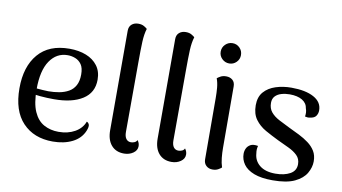

<svg xmlns="http://www.w3.org/2000/svg" viewBox="-74 -904 1943 1091"><g transform="rotate(10 897.5 -359.0)"><path d="M280 13Q171 13 106.5 -55Q42 -123 42 -253Q42 -378 104 -450.5Q166 -523 284 -523Q338 -523 380 -506.5Q422 -490 446.5 -457.5Q471 -425 471 -377Q471 -302 410.5 -263.5Q350 -225 246 -225Q205 -225 165.5 -228.5Q126 -232 84 -241L86 -275Q111 -271 142 -268Q173 -265 206 -264Q239 -264 269 -269.5Q299 -275 323 -288.5Q347 -302 360.5 -327Q374 -352 374 -390Q374 -428 360 -448Q346 -468 324.5 -476.5Q303 -485 280 -485Q216 -485 177.5 -428.5Q139 -372 139 -264Q139 -183 160 -135.5Q181 -88 218.5 -67.5Q256 -47 303 -47Q357 -47 397 -69.5Q437 -92 452 -132Q462 -128 466 -117Q470 -106 460 -81Q441 -35 393 -11Q345 13 280 13Z M691 10Q644 10 617.5 -21Q591 -52 591 -107V-681Q591 -705 606 -718Q621 -731 644 -731Q664 -731 677 -723.5Q690 -716 696 -710Q686 -679 684 -634Q682 -589 682 -515L681 -113Q681 -87 691 -73.5Q701 -60 719 -60Q729 -60 739.5 -64.5Q750 -69 754 -79Q761 -70 763.5 -61.5Q766 -53 766 -45Q766 -21 743.5 -5.5Q721 10 691 10Z M965 10Q918 10 891.5 -21Q865 -52 865 -107V-681Q865 -705 880 -718Q895 -731 918 -731Q938 -731 951 -723.5Q964 -716 970 -710Q960 -679 958 -634Q956 -589 956 -515L955 -113Q955 -87 965 -73.5Q975 -60 993 -60Q1003 -60 1013.5 -64.5Q1024 -69 1028 -79Q1035 -70 1037.5 -61.5Q1040 -53 1040 -45Q1040 -21 1017.5 -5.5Q995 10 965 10Z M1191 -598Q1167 -598 1149.5 -615Q1132 -632 1132 -656Q1132 -681 1149.5 -698Q1167 -715 1191 -715Q1215 -715 1232 -698Q1249 -681 1249 -656Q1249 -632 1232 -615Q1215 -598 1191 -598ZM1240 -120Q1240 -91 1243 -62Q1246 -33 1254 -9Q1248 -3 1234.5 4.5Q1221 12 1202 12Q1180 12 1165.5 -1.5Q1151 -15 1151 -38L1150 -391Q1150 -421 1147.5 -450Q1145 -479 1136 -503Q1143 -509 1156 -516Q1169 -523 1188 -523Q1210 -523 1224.5 -510.5Q1239 -498 1239 -474Z M1549 13Q1483 13 1441.5 -3Q1400 -19 1380.5 -46.5Q1361 -74 1361 -107Q1361 -124 1368 -138.5Q1375 -153 1390.5 -161.5Q1406 -170 1434 -165Q1431 -154 1430.5 -143.5Q1430 -133 1432 -121Q1435 -79 1467.5 -53Q1500 -27 1558 -27Q1609 -27 1642.5 -45.5Q1676 -64 1676 -102Q1676 -133 1656 -152.5Q1636 -172 1605 -186.5Q1574 -201 1540 -217Q1501 -236 1464.5 -256.5Q1428 -277 1404.5 -309Q1381 -341 1381 -391Q1381 -439 1406.5 -468Q1432 -497 1474 -510.5Q1516 -524 1564 -524Q1646 -524 1693.5 -498Q1741 -472 1741 -424Q1741 -406 1731.5 -392Q1722 -378 1698 -375Q1690 -373 1683 -373.5Q1676 -374 1668 -376Q1670 -387 1669.5 -399Q1669 -411 1665 -421Q1661 -452 1633.5 -468.5Q1606 -485 1561 -485Q1536 -485 1513.5 -478.5Q1491 -472 1477.5 -457.5Q1464 -443 1464 -419Q1464 -387 1481.5 -366Q1499 -345 1528.5 -329.5Q1558 -314 1591 -298Q1621 -284 1651 -269Q1681 -254 1706 -235.5Q1731 -217 1746 -192.5Q1761 -168 1761 -133Q1761 -99 1741.5 -65Q1722 -31 1676 -9Q1630 13 1549 13Z"/></g></svg>

Font: Arima Medium
Style: Regular
Weight: 500
Designer: Joana Correia and Natanael Gama
Foundry: NDISCOVER
Version: Version 1.101;gftools[0.9.23]